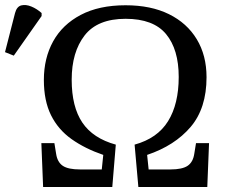

<svg xmlns="http://www.w3.org/2000/svg" viewBox="-123 -746 896 766"><path d="M49 0 42 -175H94L101 -132Q106 -99 127.5 -84.5Q149 -70 196 -70H283L289 -128Q216 -153 162.5 -191Q109 -229 80.5 -286.5Q52 -344 52 -427Q52 -514 89 -581Q126 -648 199 -686.5Q272 -725 378 -725Q479 -725 551 -689.5Q623 -654 662 -589.5Q701 -525 701 -438Q701 -314 637.5 -239.5Q574 -165 464 -128L470 -70H557Q604 -70 625.5 -84.5Q647 -99 652 -132L659 -175H711L704 0H429L414 -169Q505 -194 547.5 -262.5Q590 -331 590 -439Q590 -549 539.5 -610Q489 -671 378 -671Q266 -671 214.5 -604.5Q163 -538 163 -428Q163 -320 205.5 -257Q248 -194 339 -169L325 0ZM-68 -524 -103 -538 -63 -694Q-56 -720 -38 -724.5Q-20 -729 2 -720Q24 -711 43 -694V-682Z"/></svg>

Font: NotoSerif-Regular
Style: Regular
Weight: 400
Designer: Monotype Design Team
Foundry: Monotype Imaging Inc.
Version: Version 2.007; ttfautohint (v1.8) -l 8 -r 50 -G 200 -x 14 -D